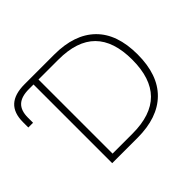

<svg xmlns="http://www.w3.org/2000/svg" viewBox="-156 -927 1149 1149"><g transform="rotate(-45 419.0 -352.5)"><path d="M203 0V-666H164Q100 -666 69.5 -637.5Q39 -609 39 -549V-506H-1V-551Q-1 -629 40.5 -667Q82 -705 166 -705H417Q588 -705 679.5 -615.5Q771 -526 771 -353Q771 -180 679.5 -90Q588 0 417 0ZM245 -39H413Q571 -39 648.5 -117.5Q726 -196 726 -353Q726 -510 648.5 -588Q571 -666 413 -666H245Z"/></g></svg>

Font: Mulish ExtraLight
Style: Regular
Weight: 200
Designer: Vernon Adams
Foundry: Vernon Adams
Version: Version 3.603